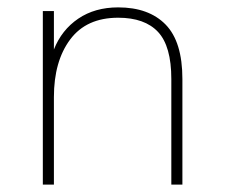

<svg xmlns="http://www.w3.org/2000/svg" viewBox="-20 -500 610 520"><path d="M96 0V-470H126V-366Q147 -419 192 -449.5Q237 -480 300 -480Q383 -480 428.5 -433.5Q474 -387 474 -286V0H444V-286Q444 -375 408 -413.5Q372 -452 300 -452Q214 -452 170 -393Q126 -334 126 -237V0Z"/></svg>

Font: Gantari Thin
Style: Regular
Weight: 250
Designer: Anugrah Pasau
Foundry: Lafontype
Version: Version 1.000